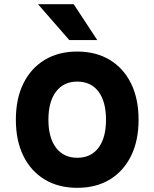

<svg xmlns="http://www.w3.org/2000/svg" viewBox="-20 -881 740 920"><path d="M350 19Q260 19 194 -21Q128 -61 92 -134Q56 -207 56 -307Q56 -408 92 -481Q128 -554 194 -594Q260 -634 350 -634Q440 -634 506 -594Q572 -554 608 -481Q644 -408 644 -307Q644 -207 608 -134Q572 -61 506.5 -21Q441 19 350 19ZM350 -125Q416 -125 452 -173Q488 -221 488 -307Q488 -394 452 -442Q416 -490 350 -490Q285 -490 248.5 -442Q212 -394 212 -307Q212 -221 248.5 -173Q285 -125 350 -125ZM446 -689H312L162 -861H333Z"/></svg>

Font: Martian Mono
Style: Bold
Weight: 700
Designer: Roman Shamin
Foundry: Evil Martians
Version: Version 1.000